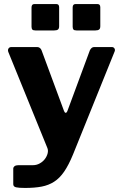

<svg xmlns="http://www.w3.org/2000/svg" viewBox="-20 -762 606 947"><path d="M103.7 165Q73.3 165 59.4 161.9Q45.4 158.7 45.4 146.4V69.5Q45.4 63.2 51.3 58Q57.1 52.8 73.7 52.8H141.6Q160.6 52.8 176.1 44Q191.7 35.3 201.5 22.2Q211.3 9.1 215 -5.7Q218.6 -20.6 213.4 -32.7L20.9 -505.9Q17.5 -515.2 21.8 -522.6Q26.2 -530 36.7 -530H163.2Q171 -530 176.9 -525.3Q182.7 -520.6 185.2 -513.4L295.7 -214.8Q299 -205.8 304 -205.6Q309 -205.4 313 -216L423.2 -513.7Q426.6 -520.6 431.8 -525.3Q437 -530 444.6 -530H530.7Q540.7 -530 544.8 -522.7Q549 -515.4 544.8 -506.7L340.1 0Q318.7 52.1 296.5 84.4Q274.3 116.8 247.1 134.2Q220 151.7 185.3 158.4Q150.5 165 103.7 165ZM271.7 -726.3V-632.5Q271.7 -621.2 266.2 -616.6Q260.6 -611.9 247.6 -611.9H154.4Q143.1 -611.9 139.3 -616.4Q135.5 -620.9 135.5 -630.5V-724.9Q135.5 -742 149.5 -742H257.8Q271.7 -742 271.7 -726.3ZM474.7 -726.3V-632.5Q474.7 -621.2 469.1 -616.6Q463.5 -611.9 450.5 -611.9H357.3Q346 -611.9 342.2 -616.4Q338.4 -620.9 338.4 -630.5V-724.9Q338.4 -742 352.4 -742H460.7Q474.7 -742 474.7 -726.3Z"/></svg>

Font: Libre Franklin Thin
Style: Regular
Weight: 100
Designer: Pablo Impallari, Rodrigo Fuenzalida, Nhung Nguyen
Foundry: Impallari Type
Version: Version 3.000